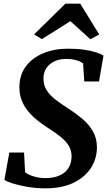

<svg xmlns="http://www.w3.org/2000/svg" viewBox="-20 -1018 588 1049"><path d="M228.5 11Q177.5 11 130.5 3Q83.5 -5 49.5 -15.8Q15.5 -26.5 4 -35.5L31 -184.5H111.5L117 -77Q134.5 -63 164.8 -54Q195 -45 227.5 -45Q262 -45 288.2 -53Q314.5 -61 332.8 -76Q351 -91 360.8 -113Q370.5 -135 371 -162.5Q371.5 -194 356.8 -219.5Q342 -245 313.2 -268.8Q284.5 -292.5 243 -318.5Q212 -338.5 183.8 -361Q155.5 -383.5 133.5 -410.2Q111.5 -437 98.8 -469.2Q86 -501.5 86 -540.5Q86 -608 121 -655Q156 -702 216.2 -727Q276.5 -752 351.5 -752Q402.5 -752 440.8 -746.2Q479 -740.5 505 -732Q531 -723.5 545.5 -714.5L521 -573H440.5L434 -671.5Q419 -683 395.2 -689.5Q371.5 -696 341 -696Q305.5 -696 277.8 -683.2Q250 -670.5 233.8 -646.5Q217.5 -622.5 217.5 -588.5Q217.5 -553.5 233.8 -526.8Q250 -500 281 -475.5Q312 -451 356 -423.5Q395.5 -398 430.5 -368.2Q465.5 -338.5 487.5 -300.8Q509.5 -263 509.5 -213.5Q509.5 -151.5 477 -100.8Q444.5 -50 381.8 -19.5Q319 11 228.5 11ZM166 -830 337.5 -998H418.5L522 -829.5L473.5 -803.5Q446.5 -828 419.2 -853Q392 -878 364.5 -902.5Q326 -878 287 -853.2Q248 -828.5 208.5 -804.5Z"/></svg>

Font: Merriweather 24pt
Style: Bold Italic
Weight: 700
Italic angle: -7.8°
Designer: Eben Sorkin
Foundry: Eben Sorkin
Version: Version 2.101